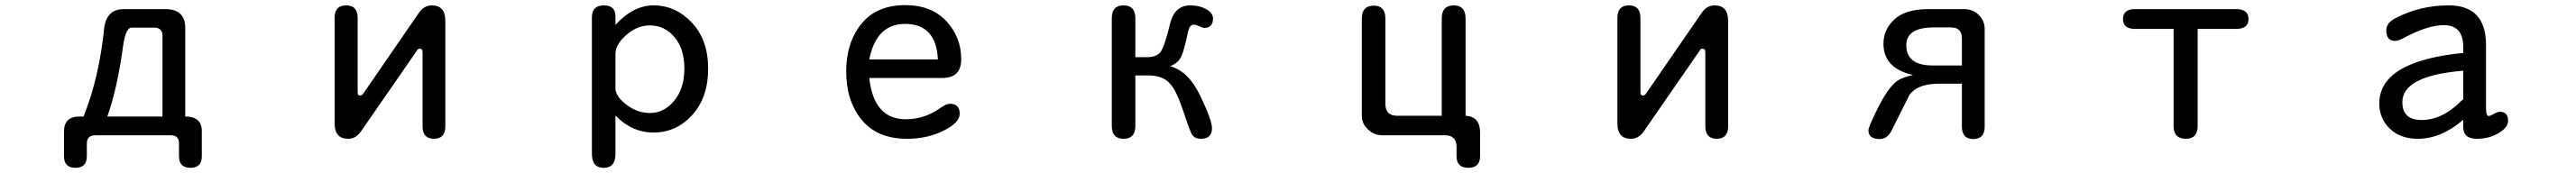

<svg xmlns="http://www.w3.org/2000/svg" viewBox="-20 -520 10040 675"><path d="M305.7 -65.4Q367.2 -218.8 386.7 -416Q398.4 -484.4 461.9 -484.4H626Q702.1 -483.4 702.1 -411.1V-65.4Q768.6 -65.4 766.6 -4.9V89.8Q766.6 134.8 722.2 134.8Q677.7 134.8 677.7 89.8V39.1Q677.7 8.8 647.5 7.8H349.6Q319.3 8.8 318.4 39.1V89.8Q318.4 134.8 273.9 134.8Q229.5 134.8 229.5 89.8V-4.9Q228.5 -65.4 290 -65.4H305.7ZM613.3 -65.4V-381.8Q612.3 -411.1 583 -412.1H492.2Q469.7 -411.1 460 -341.8Q437.5 -175.8 398.4 -65.4H613.3Z M1627 -312.5Q1627 -323.2 1624.5 -326.7Q1622.1 -330.1 1616.2 -330.1Q1612.3 -330.1 1609.9 -328.6Q1607.4 -327.1 1603.5 -320.3L1388.7 -9.8Q1368.2 21.5 1336.9 21.5Q1284.2 21.5 1284.2 -39.1V-450.2Q1284.2 -499 1329.1 -499Q1374 -499 1374 -450.2V-164.1Q1374 -153.3 1376 -150.4Q1377.9 -147.5 1383.8 -147.5Q1387.7 -147.5 1390.1 -148.9Q1392.6 -150.4 1397.5 -157.2L1611.3 -467.8Q1631.8 -499 1663.1 -499Q1715.8 -499 1715.8 -438.5V-27.3Q1715.8 21.5 1671.4 21.5Q1627 21.5 1627 -27.3V-312.5Z M2378.9 -422.9Q2448.2 -499 2527.3 -499Q2613.3 -499 2676.8 -431.6Q2740.2 -364.3 2740.2 -252Q2740.2 -139.6 2678.2 -71.3Q2616.2 -2.9 2527.3 -2.9Q2443.4 -2.9 2378.9 -69.3V80.1Q2378.9 134.8 2333 134.8Q2287.1 134.8 2287.1 80.1V-452.1Q2287.1 -499 2334 -499Q2378.9 -499 2378.9 -456.1V-422.9ZM2378.9 -175.8Q2378.9 -144.5 2421.4 -111.8Q2463.9 -79.1 2513.7 -79.1Q2568.4 -79.1 2607.9 -127Q2647.5 -174.8 2647.5 -252.4Q2647.5 -330.1 2608.9 -375.5Q2570.3 -420.9 2512.7 -420.9Q2463.9 -420.9 2421.9 -384.3Q2379.9 -347.7 2378.9 -310.5V-175.8Z M3368.2 -215.8Q3385.7 -54.7 3510.7 -54.7Q3584 -54.7 3646.5 -99.6Q3668.9 -115.2 3681.6 -115.2Q3720.7 -115.2 3720.7 -76.2Q3720.7 -41 3657.2 -9.8Q3593.8 21.5 3515.6 21.5Q3399.4 21.5 3338.9 -52.2Q3278.3 -126 3278.3 -241.2Q3278.3 -353.5 3337.4 -426.8Q3396.5 -500 3508.8 -500Q3610.4 -500 3668.5 -437.5Q3726.6 -375 3726.6 -289.1Q3726.6 -215.8 3653.3 -215.8H3368.2ZM3368.2 -288.1H3635.7Q3628.9 -426.8 3507.8 -426.8Q3395.5 -426.8 3368.2 -288.1Z M4405.3 -296.9H4450.2Q4489.3 -296.9 4504.4 -318.4Q4519.5 -339.8 4541 -428.7Q4558.6 -499 4619.1 -499Q4656.2 -499 4682.1 -483.9Q4708 -468.8 4708 -448.2Q4708 -411.1 4673.8 -411.1Q4668 -411.1 4654.8 -417.5Q4641.6 -423.8 4633.8 -423.8Q4616.2 -423.8 4610.4 -394.5Q4596.7 -328.1 4585 -301.3Q4573.2 -274.4 4541 -261.7Q4612.3 -242.2 4658.2 -146.5Q4704.1 -50.8 4704.1 -19.5Q4704.1 21.5 4660.2 21.5Q4637.7 21.5 4627 5.9Q4620.1 -2 4593.3 -83Q4566.4 -164.1 4543 -190.4Q4515.6 -225.6 4456.1 -225.6H4405.3V-28.3Q4405.3 21.5 4359.4 21.5Q4313.5 21.5 4313.5 -28.3V-449.2Q4313.5 -499 4359.4 -499Q4405.3 -499 4405.3 -449.2V-296.9Z M5599.6 -68.4V-448.2Q5599.6 -499 5646.5 -499Q5692.4 -499 5692.4 -448.2V-68.4Q5747.1 -65.4 5749 -6.8V88.9Q5749 134.8 5703.1 134.8Q5657.2 134.8 5657.2 88.9V51.8Q5656.2 8.8 5614.3 7.8H5369.1Q5333 7.8 5309.6 -17.6Q5288.1 -38.1 5288.1 -69.3V-447.3Q5288.1 -498 5335 -498Q5379.9 -498 5379.9 -447.3V-114.3Q5379.9 -68.4 5425.8 -68.4H5599.6Z M6627 -312.5Q6627 -323.2 6624.5 -326.7Q6622.1 -330.1 6616.2 -330.1Q6612.3 -330.1 6609.9 -328.6Q6607.4 -327.1 6603.5 -320.3L6388.7 -9.8Q6368.2 21.5 6336.9 21.5Q6284.2 21.5 6284.2 -39.1V-450.2Q6284.2 -499 6329.1 -499Q6374 -499 6374 -450.2V-164.1Q6374 -153.3 6376 -150.4Q6377.9 -147.5 6383.8 -147.5Q6387.7 -147.5 6390.1 -148.9Q6392.6 -150.4 6397.5 -157.2L6611.3 -467.8Q6631.8 -499 6663.1 -499Q6715.8 -499 6715.8 -438.5V-27.3Q6715.8 21.5 6671.4 21.5Q6627 21.5 6627 -27.3V-312.5Z M7436.5 -227.5Q7321.3 -252.9 7321.3 -349.6Q7321.3 -404.3 7363.3 -443.8Q7405.3 -483.4 7492.2 -484.4H7635.7Q7670.9 -484.4 7694.3 -460Q7715.8 -437.5 7715.8 -407.2V-26.4Q7715.8 22.5 7671.4 22.5Q7627 22.5 7627 -26.4V-193.4H7529.3Q7454.1 -191.4 7422.9 -150.4L7350.6 -5.9Q7334 22.5 7306.6 22.5Q7262.7 22.5 7262.7 -11.7Q7262.7 -24.4 7298.3 -96.2Q7334 -168 7366.2 -197.3Q7384.8 -215.8 7436.5 -227.5ZM7627 -264.6V-372.1Q7626 -412.1 7585.9 -413.1H7518.6Q7410.2 -413.1 7410.2 -343.8Q7410.2 -264.6 7512.7 -264.6H7627Z M8545.9 -407.2V-28.3Q8545.9 21.5 8500 21.5Q8452.1 21.5 8452.1 -28.3V-407.2H8301.8Q8254.9 -407.2 8254.9 -445.8Q8254.9 -484.4 8301.8 -484.4H8696.3Q8744.1 -484.4 8744.1 -445.8Q8744.1 -407.2 8696.3 -407.2H8545.9Z M9581.1 -52.7Q9495.1 21.5 9404.3 21.5Q9335.9 21.5 9294.9 -18.1Q9253.9 -57.6 9253.9 -116.2Q9253.9 -281.2 9581.1 -313.5V-336.9Q9581.1 -421.9 9504.9 -421.9Q9441.4 -421.9 9343.8 -369.1Q9326.2 -360.4 9315.4 -360.4Q9281.2 -360.4 9281.2 -401.4Q9281.2 -431.6 9319.3 -450.2Q9413.1 -499 9524.4 -499Q9668.9 -499 9669.9 -346.7V-96.7Q9669.9 -67.4 9680.7 -67.4Q9685.5 -67.4 9700.2 -75.2Q9714.8 -84 9723.6 -84Q9755.9 -84 9755.9 -48.8Q9755.9 -22.5 9718.8 -0.5Q9681.6 21.5 9633.8 21.5Q9581.1 21.5 9581.1 -24.4V-52.7ZM9581.1 -244.1Q9343.8 -224.6 9343.8 -121.1Q9343.8 -51.8 9418.9 -51.8Q9500 -51.8 9574.2 -127Q9581.1 -131.8 9581.1 -132.8V-244.1Z"/></svg>

Font: jf-openhuninn-1.0
Style: Regular
Weight: 400
Designer: [Kosugi Maru]
      Designed by Motoya company      

      [Varela Round]
      Joe Prince(Latin component); Avraham Co
Foundry: justfont CO.,LTD.
Version: 1.0